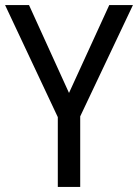

<svg xmlns="http://www.w3.org/2000/svg" viewBox="-20 -734 542 754"><path d="M251 -369 94 -714H0L207 -274V0H295V-277L502 -714H409Z"/></svg>

Font: Noto Sans Armenian SemiCondensed
Style: Regular
Weight: 400
Width: 4
Designer: Monotype Design Team
Foundry: Monotype Imaging Inc.
Version: Version 2.008